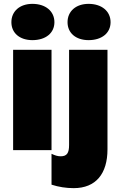

<svg xmlns="http://www.w3.org/2000/svg" viewBox="-20 -778 625 995"><path d="M148 -570C217 -570 262 -607 262 -663C262 -720 216 -758 148 -758C83 -758 39 -720 39 -663C39 -607 82 -570 148 -570ZM439 -570C508 -570 553 -607 553 -663C553 -720 507 -758 439 -758C374 -758 330 -720 330 -663C330 -607 373 -570 439 -570ZM48 0H247V-520H48ZM362 197C477 197 537 122 537 -4V-520H338V-27C338 15 327 32 294 32C278 32 264 27 247 19V179C284 191 323 197 362 197Z"/></svg>

Font: Fixel Text Black
Style: Regular
Weight: 900
Width: 4
Designer: AlfaBravo + MacPaw
Foundry: Kyrylo Tkachov, Marchela Mozhyna, Serhii Makarenko, Maria Weinstein, Zakhar Kryvoshyya
Version: Version 1.211